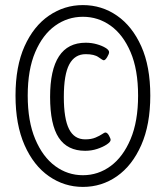

<svg xmlns="http://www.w3.org/2000/svg" viewBox="-20 -730 632 755"><path d="M306 5Q233 5 172.5 -37Q112 -79 76.5 -159.5Q41 -240 41 -354Q41 -469 76.5 -548Q112 -627 172.5 -668.5Q233 -710 306 -710Q380 -710 440 -668.5Q500 -627 535.5 -548Q571 -469 571 -354Q571 -240 535.5 -159.5Q500 -79 440 -37Q380 5 306 5ZM306 -41Q366 -41 415 -77Q464 -113 493.5 -183Q523 -253 523 -354Q523 -456 493.5 -525Q464 -594 415 -629Q366 -664 306 -664Q246 -664 197 -629Q148 -594 118.5 -525Q89 -456 89 -354Q89 -253 118.5 -183Q148 -113 197 -77Q246 -41 306 -41ZM315 -137Q245 -137 211 -188.5Q177 -240 177 -349Q177 -562 317 -562Q340 -562 361 -556Q382 -550 395.5 -541.5Q409 -533 409 -525Q409 -518 401.5 -505.5Q394 -493 388 -493Q384 -493 367.5 -505Q351 -517 317 -517Q274 -517 252.5 -477Q231 -437 231 -349Q231 -263 251.5 -222.5Q272 -182 315 -182Q339 -182 355.5 -189Q372 -196 381.5 -202.5Q391 -209 394 -209Q402 -209 408.5 -197Q415 -185 415 -180Q415 -172 400 -162Q385 -152 362.5 -144.5Q340 -137 315 -137Z"/></svg>

Font: Asap Condensed Condensed Regular
Style: Italic
Weight: 400
Width: 3
Italic angle: -6°
Designer: Pablo Cosgaya
Foundry: Omnibus-Type
Version: Version 3.001; ttfautohint (v1.8.4.7-5d5b)